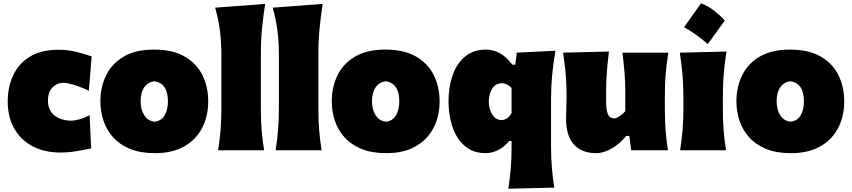

<svg xmlns="http://www.w3.org/2000/svg" viewBox="-20 -903 5119 1154"><path d="M344.2 13.7Q244.1 13.7 172.9 -25.4Q101.6 -64.5 64 -133.3Q26.4 -202.1 26.4 -291.5Q26.4 -381.8 60.1 -452.4Q93.8 -522.9 161.4 -563.5Q229 -604 330.6 -604Q388.2 -604 440.9 -590.6Q493.7 -577.1 530.8 -564L514.2 -357.4Q459 -383.3 418.9 -394.5Q378.9 -405.8 358.9 -405.8Q319.3 -403.3 293.7 -375.7Q268.1 -348.1 268.1 -298.8Q268.1 -241.7 306.2 -210.2Q344.2 -178.7 407.7 -177.7Q427.7 -177.7 459 -186.3Q490.2 -194.8 518.6 -211.4L527.8 -10.3Q492.2 -3.4 442.9 5.1Q393.6 13.7 344.2 13.7Z M910.6 17.6Q824.2 17.6 762.2 -7.8Q700.2 -33.2 660.6 -76.9Q621.1 -120.6 602.3 -176.5Q583.5 -232.4 583.5 -293.9Q583.5 -381.8 618.7 -452.1Q653.8 -522.5 725.1 -563.7Q796.4 -605 905.3 -605Q1017.1 -605 1089.4 -563.5Q1161.6 -522 1196.5 -451.4Q1231.4 -380.9 1231.4 -293.9Q1231.4 -204.1 1194.8 -133.8Q1158.2 -63.5 1086.9 -22.9Q1015.6 17.6 910.6 17.6ZM909.2 -171.9Q947.8 -175.3 968.5 -208.5Q989.3 -241.7 989.3 -293.9Q989.3 -401.4 909.2 -414.6Q868.7 -410.2 846.9 -378.2Q825.2 -346.2 825.2 -293.9Q825.2 -244.1 847.4 -209.7Q869.6 -175.3 909.2 -171.9Z M1291 0Q1300.3 -61 1305.4 -119.1Q1310.5 -177.2 1310.5 -250.5V-577.6Q1310.5 -647.5 1302.2 -716.1Q1293.9 -784.7 1272.9 -856.9L1573.7 -879.4Q1563 -811.5 1555.4 -736.1Q1547.9 -660.6 1547.9 -577.6V-250.5Q1547.9 -177.2 1552.7 -119.1Q1557.6 -61 1567.4 0Z M1636.7 0Q1646 -61 1651.1 -119.1Q1656.2 -177.2 1656.2 -250.5V-577.6Q1656.2 -647.5 1647.9 -716.1Q1639.6 -784.7 1618.7 -856.9L1919.4 -879.4Q1908.7 -811.5 1901.1 -736.1Q1893.6 -660.6 1893.6 -577.6V-250.5Q1893.6 -177.2 1898.4 -119.1Q1903.3 -61 1913.1 0Z M2301.3 17.6Q2214.8 17.6 2152.8 -7.8Q2090.8 -33.2 2051.3 -76.9Q2011.7 -120.6 1992.9 -176.5Q1974.1 -232.4 1974.1 -293.9Q1974.1 -381.8 2009.3 -452.1Q2044.4 -522.5 2115.7 -563.7Q2187 -605 2295.9 -605Q2407.7 -605 2480 -563.5Q2552.2 -522 2587.2 -451.4Q2622.1 -380.9 2622.1 -293.9Q2622.1 -204.1 2585.4 -133.8Q2548.8 -63.5 2477.5 -22.9Q2406.2 17.6 2301.3 17.6ZM2299.8 -171.9Q2338.4 -175.3 2359.1 -208.5Q2379.9 -241.7 2379.9 -293.9Q2379.9 -401.4 2299.8 -414.6Q2259.3 -410.2 2237.5 -378.2Q2215.8 -346.2 2215.8 -293.9Q2215.8 -244.1 2238 -209.7Q2260.3 -175.3 2299.8 -171.9Z M3035.2 231.4Q3044.4 170.4 3049.6 110.6Q3054.7 50.8 3054.7 -12.2V-55.7H3040.5Q3008.3 -17.1 2971.2 0.2Q2934.1 17.6 2898.9 17.6Q2840.8 17.6 2798.6 -7.8Q2756.3 -33.2 2729.2 -76.9Q2702.1 -120.6 2689 -176.8Q2675.8 -232.9 2675.8 -293.9Q2675.8 -381.3 2700.7 -451.7Q2725.6 -522 2775.6 -563.5Q2825.7 -605 2900.9 -605Q2992.2 -605 3059.1 -514.2H3077.1L3085.9 -586.4L3318.4 -598.1Q3292 -448.7 3292 -308.6V-25.9Q3292 47.4 3296.9 105.5Q3301.8 163.6 3311.5 224.6ZM2995.1 -180.7Q3015.6 -183.1 3030.3 -194.1Q3044.9 -205.1 3054.7 -222.7V-374Q3029.8 -401.9 2995.1 -403.3Q2957 -400.9 2937.5 -368.7Q2918 -336.4 2918 -291.5Q2918 -249.5 2937.7 -216.3Q2957.5 -183.1 2995.1 -180.7Z M3564 17.6Q3478.5 17.6 3430.4 -33.4Q3382.3 -84.5 3382.3 -189.5Q3382.3 -228 3383.8 -257.3Q3385.3 -286.6 3385.3 -319.8Q3385.3 -377.4 3382.6 -422.1Q3379.9 -466.8 3375.2 -506.3Q3370.6 -545.9 3364.3 -586.4L3640.1 -593.3Q3632.3 -532.2 3627.7 -472.9Q3623 -413.6 3623 -351.1V-293Q3623 -241.2 3633.8 -216.3Q3644.5 -191.4 3671.4 -191.4Q3683.1 -191.4 3704.1 -205.1Q3725.1 -218.8 3738.3 -234.4V-351.1Q3738.3 -413.6 3733.4 -469.5Q3728.5 -525.4 3721.2 -586.4H3997.1Q3990.7 -545.9 3985.8 -506.3Q3981 -466.8 3978.5 -422.1Q3976.1 -377.4 3976.1 -319.8V-250.5Q3976.1 -177.2 3980.5 -119.1Q3984.9 -61 3994.6 0H3773.4L3762.7 -85.9H3743.7Q3706.5 -40 3657.7 -11.2Q3608.9 17.6 3564 17.6Z M4193.3 -882.9Q4234.6 -867.9 4270.6 -839.9Q4306.6 -812 4336.7 -780.3Q4312 -745.4 4286.4 -710Q4260.9 -674.5 4234.1 -638Q4202.9 -665.4 4168 -690.9Q4133.1 -716.4 4091.7 -739.5Q4144.9 -813.1 4193.3 -882.9ZM4067.9 0Q4077.1 -61 4082.3 -119.1Q4087.4 -177.2 4087.4 -250.5V-308.6Q4087.4 -371.1 4084.5 -418.5Q4081.5 -465.8 4076.9 -505.9Q4072.3 -545.9 4065.9 -586.4L4346.2 -593.3Q4339.8 -551.8 4335 -510.7Q4330.1 -469.7 4327.4 -421.4Q4324.7 -373 4324.7 -308.6V-250.5Q4324.7 -177.2 4329.3 -119.1Q4334 -61 4343.8 0Z M4733.4 17.6Q4647 17.6 4585 -7.8Q4522.9 -33.2 4483.4 -76.9Q4443.8 -120.6 4425 -176.5Q4406.2 -232.4 4406.2 -293.9Q4406.2 -381.8 4441.4 -452.1Q4476.6 -522.5 4547.9 -563.7Q4619.1 -605 4728 -605Q4839.8 -605 4912.1 -563.5Q4984.4 -522 5019.3 -451.4Q5054.2 -380.9 5054.2 -293.9Q5054.2 -204.1 5017.6 -133.8Q4981 -63.5 4909.7 -22.9Q4838.4 17.6 4733.4 17.6ZM4731.9 -171.9Q4770.5 -175.3 4791.3 -208.5Q4812 -241.7 4812 -293.9Q4812 -401.4 4731.9 -414.6Q4691.4 -410.2 4669.7 -378.2Q4647.9 -346.2 4647.9 -293.9Q4647.9 -244.1 4670.2 -209.7Q4692.4 -175.3 4731.9 -171.9Z"/></svg>

Font: Pinar DS1 Black
Style: Regular
Weight: 900
Designer: Amin Abedi
Version: Version 3.000